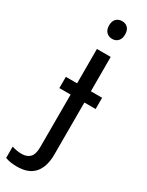

<svg xmlns="http://www.w3.org/2000/svg" viewBox="-304 -774 802 1050"><g transform="rotate(30 97.5 -248.5)"><path d="M124 -737Q146 -737 160 -723Q174 -709 174 -681Q174 -654 160 -639.5Q146 -625 124 -625Q102 -625 87.5 -639.5Q73 -654 73 -681Q73 -709 87.5 -723Q102 -737 124 -737ZM-52 228V157Q-20 167 10 167Q43 167 61.5 148Q80 129 80 83V-248H9V-319H80V-536H167V-319H238V-248H167V80Q167 157 131.5 198.5Q96 240 22 240Q-23 240 -52 228Z"/></g></svg>

Font: Noto Sans Display
Style: Regular
Weight: 400
Designer: Monotype Design team
Foundry: Monotype Imaging Inc.
Version: Version 1.000